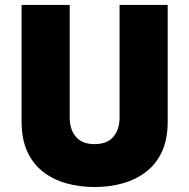

<svg xmlns="http://www.w3.org/2000/svg" viewBox="-20 -720 763 774"><path d="M67 -700V-230Q67 -159 90 -109Q113 -59 153.5 -27.5Q194 4 247.5 19Q301 34 361 34Q422 34 475 19Q528 4 569 -27.5Q610 -59 633 -109Q656 -159 656 -230V-700H462V-246Q462 -198 437 -168.5Q412 -139 361 -139Q311 -139 286 -168.5Q261 -198 261 -246V-700Z"/></svg>

Font: Jost ExtraBold
Style: Regular
Weight: 800
Version: Version 3.710